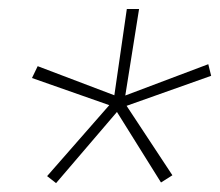

<svg xmlns="http://www.w3.org/2000/svg" viewBox="-20 -731 491 428"><path d="M223.6 -496.6 51.3 -557.1 64 -583.5 234.9 -518.6 262.7 -710.9H290L259.3 -518.1L444.3 -587.9L450.7 -562L262.2 -495.1L364.3 -340.3L338.9 -324.2L240.7 -481.4L105 -322.8L85 -338.4Z"/></svg>

Font: Robert Sans Thin
Style: Italic
Weight: 100
Italic angle: -8°
Designer: Christian Robertson (extended by Adam Twardoch)
Foundry: Google
Version: Version 12.135;April 2, 2019;FontCreator 11.5.0.2425 64-bit;